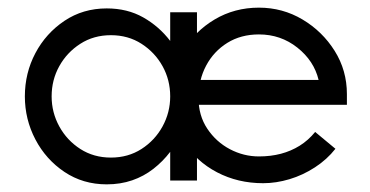

<svg xmlns="http://www.w3.org/2000/svg" viewBox="-20 -472 967 502"><path d="M259 10Q197 10 148.5 -22.5Q100 -55 72.5 -107.5Q45 -160 45 -220Q45 -281 72.5 -333Q100 -385 148.5 -417.5Q197 -450 259 -450Q313 -450 354.5 -426.5Q396 -403 425 -365V-440H495V0H425V-75Q406 -50 381 -30.5Q356 -11 325.5 -0.5Q295 10 259 10ZM270 -60Q315 -60 350 -82.5Q385 -105 405 -141.5Q425 -178 425 -220Q425 -263 405 -299Q385 -335 350 -357.5Q315 -380 270 -380Q225 -380 190 -357.5Q155 -335 135 -299Q115 -263 115 -220Q115 -178 135 -141.5Q155 -105 190 -82.5Q225 -60 270 -60ZM668 7Q602 7 547.5 -21.5Q493 -50 460 -101.5Q427 -153 427 -222Q427 -286 458 -338Q489 -390 541 -421Q593 -452 657 -452Q719 -452 771 -421Q823 -390 855 -339Q887 -288 887 -226V-198H471V-263H813Q801 -313 757.5 -347.5Q714 -382 657 -382Q610 -382 574.5 -360Q539 -338 519 -300.5Q499 -263 499 -216Q499 -170 522 -135.5Q545 -101 581 -82Q617 -63 657 -63Q688 -63 714.5 -70Q741 -77 763.5 -91Q786 -105 804 -127L857 -83Q835 -55 803.5 -34.5Q772 -14 737 -3.5Q702 7 668 7Z"/></svg>

Font: Teachers
Style: Regular
Weight: 400
Designer: Alfredo Marco Pradil, Chank Diesel
Version: Version 1.001